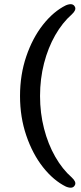

<svg xmlns="http://www.w3.org/2000/svg" viewBox="-20 -761 386 911"><path d="M75 -305.5Q75 -406.5 104.8 -493.8Q134.5 -581 184.2 -644Q234 -707 293 -736Q326.5 -749.5 336 -727.5Q342.5 -713 320.5 -692.5Q276 -653.5 242 -594Q208 -534.5 189 -460.8Q170 -387 170 -305.5Q170 -224.5 189 -150.8Q208 -77 242 -17.5Q276 42 320.5 81Q342.5 101.5 336 116Q326.5 138 293 124.5Q234 95.5 184.2 32.5Q134.5 -30.5 104.8 -117.8Q75 -205 75 -305.5Z"/></svg>

Font: Fraunces 9pt S100
Style: Regular
Weight: 400
Version: Version 1.000; ttfautohint (v1.8.3)